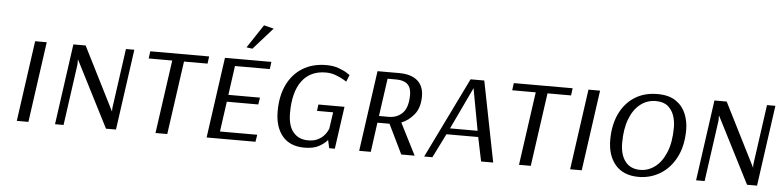

<svg xmlns="http://www.w3.org/2000/svg" viewBox="-44 -948 4843 1186"><g transform="rotate(5 2377.0 -355.5)"><path d="M154 0H82L152 -500H224Z M697 0H635L426 -410H425V-380L372 0H319L389 -501H465L663 -108V-129L715 -501H767Z M1225 -455H1079L1015 0H942L1006 -455H860L866 -500H1231Z M1613 -706 1493 -571 1456 -576 1552 -721ZM1562 0H1259L1329 -500H1617L1611 -455H1395L1370 -274H1566L1559 -231H1364L1338 -44H1569Z M2054 0H2019L2008 -50Q1989 -27 1955 -8.5Q1921 10 1866 10Q1776 10 1729 -46.5Q1682 -103 1682 -200Q1682 -294 1715 -363.5Q1748 -433 1810 -471.5Q1872 -510 1958 -510Q2000 -510 2033.5 -498Q2067 -486 2086 -473.5Q2105 -461 2105 -461L2088 -419Q2088 -419 2069.5 -430Q2051 -441 2021.5 -452.5Q1992 -464 1958 -464Q1862 -464 1810.5 -395Q1759 -326 1759 -196Q1759 -117 1792.5 -77Q1826 -37 1884 -37Q1919 -37 1942 -48Q1965 -59 1979 -73.5Q1993 -88 2000 -101.5Q2007 -115 2009 -119L2024 -223H1924L1929 -263H2091Z M2409 -500Q2483 -500 2522.5 -466.5Q2562 -433 2562 -369Q2562 -299 2528.5 -257Q2495 -215 2449 -197L2549 0H2466L2377 -183H2302L2277 0H2205L2275 -500ZM2341 -459 2308 -225H2367Q2421 -225 2454.5 -259.5Q2488 -294 2488 -373Q2488 -459 2395 -459Z M2937 -500 3036 0H2961L2930 -149H2733L2659 0H2608L2852 -500ZM2752 -187H2923L2875 -447Z M3479 -455H3333L3269 0H3196L3260 -455H3114L3120 -500H3485Z M3585 0H3513L3583 -500H3655Z M4206 -306Q4206 -205 4169 -134Q4132 -63 4071 -26.5Q4010 10 3938 10Q3844 10 3794 -48Q3744 -106 3744 -203Q3744 -294 3776 -363Q3808 -432 3868 -471Q3928 -510 4010 -510Q4082 -510 4125 -480.5Q4168 -451 4187 -404Q4206 -357 4206 -306ZM4129 -314Q4129 -353 4117 -387.5Q4105 -422 4078 -444Q4051 -466 4004 -466Q3950 -466 3908 -433Q3866 -400 3842.5 -338.5Q3819 -277 3819 -191Q3819 -117 3851.5 -75.5Q3884 -34 3944 -34Q3993 -34 4035 -65Q4077 -96 4103 -158.5Q4129 -221 4129 -314Z M4672 0H4610L4401 -410H4400V-380L4347 0H4294L4364 -501H4440L4638 -108V-129L4690 -501H4742Z"/></g></svg>

Font: Arsenal SC
Style: Italic
Weight: 400
Italic angle: -9.10001°
Designer: Andrij Shevchenko
Foundry: Stairsfor
Version: Version 2.001; ttfautohint (v1.8.4.7-5d5b)